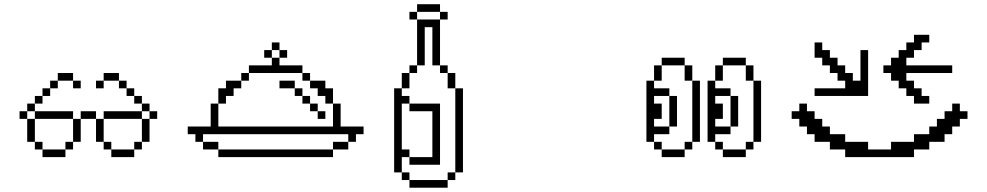

<svg xmlns="http://www.w3.org/2000/svg" viewBox="-20 -734 4611 897"><path d="M285.7 -35.7H178.6V0H285.7ZM178.6 -35.7V-71.4H142.9V-35.7ZM142.9 -71.4V-178.6H107.1V-71.4ZM107.1 -178.6V-214.3H71.4V-178.6ZM107.1 -250V-214.3H142.9V-250ZM142.9 -285.7V-250H178.6V-285.7ZM178.6 -321.4V-285.7H214.3V-321.4ZM214.3 -357.1V-321.4H250V-357.1ZM250 -392.9V-357.1H321.4V-392.9ZM321.4 -357.1V-321.4H357.1V-357.1ZM142.9 -214.3V-178.6H321.4V-214.3ZM357.1 -214.3V-178.6H428.6V-214.3ZM464.3 -214.3V-178.6H642.9V-214.3ZM678.6 -214.3V-250H642.9V-214.3ZM678.6 -214.3V-178.6H714.3V-214.3ZM642.9 -250V-285.7H607.1V-250ZM607.1 -285.7V-321.4H571.4V-285.7ZM571.4 -321.4V-357.1H535.7V-321.4ZM535.7 -357.1V-392.9H464.3V-357.1ZM428.6 -357.1V-321.4H464.3V-357.1ZM428.6 -178.6V-71.4H464.3V-178.6ZM464.3 -71.4V-35.7H500V-71.4ZM500 -35.7V0H607.1V-35.7ZM607.1 -71.4V-35.7H642.9V-71.4ZM642.9 -178.6V-71.4H678.6V-178.6ZM321.4 -178.6V-71.4H357.1V-178.6ZM285.7 -71.4V-35.7H321.4V-71.4Z M1000 -35.7V-71.4H928.6V-35.7ZM1000 -35.7V0H1535.7V-35.7ZM1607.1 -71.4H1535.7V-35.7H1607.1ZM928.6 -71.4V-107.1H1607.1V-71.4H1642.9V-107.1H1678.6V-142.9H1571.4V-250H1535.7V-142.9H1000V-250H964.3V-142.9H857.1V-107.1H892.9V-71.4ZM1000 -321.4V-250H1035.7V-285.7H1071.4V-321.4H1107.1V-357.1H1035.7V-321.4ZM1107.1 -392.9V-357.1H1142.9V-392.9ZM1142.9 -428.6V-392.9H1392.9V-428.6H1285.7V-464.3H1250V-428.6ZM1392.9 -392.9V-357.1H1428.6V-392.9ZM1428.6 -357.1V-321.4H1464.3V-285.7H1500V-250H1535.7V-321.4H1500V-357.1ZM1250 -464.3V-500H1214.3V-464.3ZM1250 -535.7V-500H1285.7V-535.7ZM1285.7 -500V-464.3H1321.4V-500ZM1285.7 -357.1V-321.4H1357.1V-357.1ZM1357.1 -321.4V-285.7H1392.9V-321.4ZM1392.9 -285.7V-250H1428.6V-285.7ZM1428.6 -250V-214.3H1464.3V-250ZM1464.3 -214.3V-178.6H1500V-214.3Z M2071.4 107.1H1892.9V142.9H2071.4ZM1892.9 107.1V71.4H1857.1V107.1ZM2071.4 71.4V107.1H2107.1V71.4ZM2107.1 -321.4V71.4H2142.9V-321.4ZM1857.1 71.4V0H1892.9V-35.7H1857.1V-250H1892.9V-285.7H1857.1V-321.4H1821.4V71.4ZM2107.1 -321.4V-392.9H2071.4V-321.4ZM1892.9 -250V-214.3H2000V0H1892.9V35.7H2035.7V-250ZM1857.1 -392.9V-321.4H1892.9V-392.9ZM1892.9 -428.6V-392.9H1928.6V-428.6ZM1928.6 -642.9V-428.6H1964.3V-607.1H2000V-428.6H2035.7V-642.9ZM1928.6 -642.9V-678.6H1892.9V-642.9ZM2035.7 -428.6V-392.9H2071.4V-428.6ZM2035.7 -678.6V-714.3H1928.6V-678.6ZM2035.7 -678.6V-642.9H2071.4V-678.6Z M3178.6 -35.7H3071.4V0H3178.6ZM3000 -357.1V-71.4H3035.7V-107.1H3107.1V-142.9H3035.7V-178.6H3071.4V-250H3035.7V-285.7H3107.1V-321.4H3035.7V-357.1ZM3071.4 -35.7V-71.4H3035.7V-35.7ZM3178.6 -71.4V-35.7H3214.3V-71.4ZM3214.3 -357.1V-71.4H3250V-357.1ZM3035.7 -428.6V-357.1H3071.4V-428.6ZM3071.4 -464.3V-428.6H3178.6V-464.3ZM3178.6 -428.6V-357.1H3214.3V-428.6ZM3107.1 -285.7V-142.9H3142.9V-285.7ZM3464.3 -35.7H3357.1V0H3464.3ZM3285.7 -357.1V-71.4H3321.4V-107.1H3392.9V-142.9H3321.4V-178.6H3357.1V-250H3321.4V-285.7H3392.9V-321.4H3321.4V-357.1ZM3357.1 -35.7V-71.4H3321.4V-35.7ZM3464.3 -71.4V-35.7H3500V-71.4ZM3321.4 -428.6V-357.1H3357.1V-428.6ZM3357.1 -464.3V-428.6H3464.3V-464.3ZM3464.3 -428.6V-357.1H3500V-428.6ZM3392.9 -285.7V-142.9H3428.6V-285.7ZM3500 -357.1V-71.4H3535.7V-357.1Z M3785.7 -535.7V-464.3H3821.4V-428.6H3857.1V-392.9H3892.9V-357.1H3928.6V-321.4H3785.7V-285.7H4035.7V-500H4000V-357.1H3964.3V-392.9H3928.6V-428.6H3892.9V-464.3H3857.1V-500H3821.4V-535.7ZM4035.7 -35.7V-71.4H3928.6V-107.1H3857.1V-142.9H3821.4V-178.6H3785.7V-214.3H3750V-250H3714.3V-214.3H3678.6V-178.6H3714.3V-142.9H3750V-107.1H3785.7V-71.4H3857.1V-35.7H3928.6V0H4250V-35.7H4321.4V-71.4H4392.9V-107.1H4428.6V-142.9H4464.3V-178.6H4500V-214.3H4464.3V-250H4428.6V-214.3H4392.9V-178.6H4357.1V-142.9H4321.4V-107.1H4250V-71.4H4142.9V-35.7ZM4142.9 -428.6H4107.1V-392.9H4142.9V-357.1H4178.6V-321.4H4214.3V-285.7H4250V-250H4321.4V-285.7H4285.7V-321.4H4250V-357.1H4214.3V-392.9H4428.6V-428.6H4214.3V-464.3H4250V-500H4285.7V-535.7H4321.4V-571.4H4250V-535.7H4214.3V-500H4178.6V-464.3H4142.9Z"/></svg>

Font: Gossip Icons Med Pixel
Style: Regular
Weight: 500
Designer: Deborah Khodanovich
Version: Version 1.001;Glyphs 3.3.1 (3343)